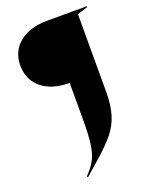

<svg xmlns="http://www.w3.org/2000/svg" viewBox="-166 -800 855 1087"><g transform="rotate(-20 261.5 -256.0)"><path d="M166 194 186 172Q213 141 228 108Q243 75 249.5 23.5Q256 -28 256 -115V-337Q148 -338 87.5 -388.5Q27 -439 27 -526Q27 -610 89 -661Q151 -712 260 -712H496V-707L433 -687V-220Q433 -137 415 -80.5Q397 -24 361.5 19.5Q326 63 262 120L171 200Z"/></g></svg>

Font: Nyght Serif Bold
Style: Regular
Weight: 700
Designer: Maksym Kobuzan
Version: Version 0.410